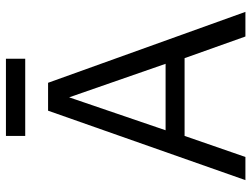

<svg xmlns="http://www.w3.org/2000/svg" viewBox="-120 -727 847 647"><g transform="rotate(-90 303.5 -403.5)"><path d="M98 0H20L254 -665H348L587 0H504L431 -205H169ZM299 -594 188 -269H412Q412 -269 299 -594ZM169 -742V-807H429V-742Z"/></g></svg>

Font: BreeCF
Style: Light
Weight: 300
Designer: Veronika Burian, Jos Scaglione
Foundry: TypeTogether
Version: Version 0.0.2